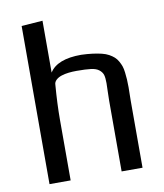

<svg xmlns="http://www.w3.org/2000/svg" viewBox="-82 -801 741 868"><g transform="rotate(-10 288.0 -366.5)"><path d="M502 0H406V-325Q406 -343 407 -369.5Q408 -396 408 -405Q408 -430 404 -443Q400 -456 387 -466.5Q374 -477 350 -480Q326 -483 284 -483Q265 -483 247.5 -481Q230 -479 214.5 -474Q199 -469 189 -459.5Q179 -450 179 -438Q172 -350 172 -279V0H75V-726L172 -733V-495Q207 -551 317 -551Q346 -550 369 -547Q392 -544 410.5 -539.5Q429 -535 442.5 -527.5Q456 -520 465.5 -511.5Q475 -503 482 -490.5Q489 -478 493 -466.5Q497 -455 499 -437.5Q501 -420 502 -405.5Q503 -391 503 -369Q503 -360 502.5 -339Q502 -318 502 -307Z"/></g></svg>

Font: Myanmar Chatu
Style: Regular
Weight: 400
Designer: Danh Hong
Foundry: Google Inc.
Version: Version 2.00 November 20, 2015